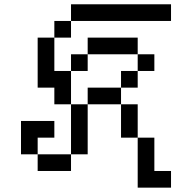

<svg xmlns="http://www.w3.org/2000/svg" viewBox="-20 -789 809 886"><path d="M153.8 -538.5H230.8V-461.5H153.8ZM153.8 -461.5H230.8V-384.6H153.8ZM230.8 -461.5H307.7V-384.6H230.8ZM230.8 -384.6H307.7V-307.7H230.8ZM307.7 -538.5H384.6V-461.5H307.7ZM461.5 -384.6H538.5V-307.7H461.5ZM384.6 -384.6H461.5V-307.7H384.6ZM538.5 -307.7H615.4V-230.8H538.5ZM538.5 -230.8H615.4V-153.8H538.5ZM615.4 -153.8H692.3V-76.9H615.4ZM307.7 -307.7H384.6V-230.8H307.7ZM307.7 -230.8H384.6V-153.8H307.7ZM307.7 -153.8H384.6V-76.9H307.7ZM230.8 -76.9H307.7V0H230.8ZM153.8 -76.9H230.8V0H153.8ZM76.9 -153.8H153.8V-76.9H76.9ZM76.9 -230.8H153.8V-153.8H76.9ZM153.8 -230.8H230.8V-153.8H153.8ZM538.5 -461.5H615.4V-384.6H538.5ZM615.4 -538.5H692.3V-461.5H615.4ZM538.5 -615.4H615.4V-538.5H538.5ZM461.5 -615.4H538.5V-538.5H461.5ZM384.6 -615.4H461.5V-538.5H384.6ZM384.6 -769.2H461.5V-692.3H384.6ZM461.5 -769.2H538.5V-692.3H461.5ZM538.5 -769.2H615.4V-692.3H538.5ZM153.8 -615.4H230.8V-538.5H153.8ZM230.8 -692.3H307.7V-615.4H230.8ZM307.7 -769.2H384.6V-692.3H307.7ZM615.4 -769.2H692.3V-692.3H615.4ZM692.3 -769.2H769.2V-692.3H692.3ZM615.4 -76.9H692.3V0H615.4ZM615.4 0H692.3V76.9H615.4ZM692.3 0H769.2V76.9H692.3Z"/></svg>

Font: Jacquarda Bastarda 9
Style: Regular
Weight: 400
Designer: Sarah Cadigan-Fried
Version: Version 1.000; ttfautohint (v1.8.4.7-5d5b)